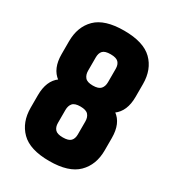

<svg xmlns="http://www.w3.org/2000/svg" viewBox="-174 -801 823 910"><g transform="rotate(30 237.5 -346.5)"><path d="M35 -528Q35 -608 83 -655.5Q131 -703 237 -703Q343 -703 391.5 -655.5Q440 -608 440 -528V-458Q440 -379 391.5 -344Q343 -309 237 -309Q131 -309 83 -344Q35 -379 35 -458ZM35 -233Q35 -313 83 -347.5Q131 -382 237 -382Q343 -382 391.5 -347.5Q440 -313 440 -233V-165Q440 -86 391.5 -38Q343 10 237 10Q131 10 83 -38Q35 -86 35 -165ZM292 -238Q292 -261 280 -274.5Q268 -288 237 -288Q206 -288 194.5 -274.5Q183 -261 183 -238V-167Q183 -145 194.5 -132Q206 -119 237 -119Q268 -119 280 -131.5Q292 -144 292 -167ZM292 -526Q292 -549 280 -561.5Q268 -574 237 -574Q206 -574 194.5 -561.5Q183 -549 183 -526V-453Q183 -431 194.5 -417Q206 -403 237 -403Q268 -403 280 -416.5Q292 -430 292 -453Z"/></g></svg>

Font: Khand Variable Light
Style: Regular
Weight: 300
Designer: Satya Rajpurohit
Foundry: Indian Type Foundry
Version: Version 3.000